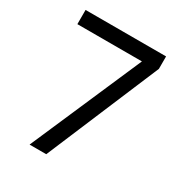

<svg xmlns="http://www.w3.org/2000/svg" viewBox="-169 -831 889 948"><g transform="rotate(30 275.5 -357.0)"><path d="M412 -633H44V-714H503V-643L232 0H137Z"/></g></svg>

Font: hexlkorean05
Style: Book
Weight: 400
Designer: Jelle Bosma - Monotype Design Team
Foundry: Monotype Imaging Inc.
Version: Version 2.003